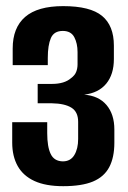

<svg xmlns="http://www.w3.org/2000/svg" viewBox="-20 -614 427 640"><path d="M190.6 6.6Q132.5 6.6 94.9 -10.6Q57.3 -27.9 39 -60.5Q20.7 -93.2 20.7 -138.6V-206.6H137.4V-170.2Q137.4 -124.7 149 -100.7Q160.5 -76.7 189.3 -76.1Q215 -76.1 227.7 -97Q240.5 -118 240.5 -150.8V-207.9Q240.5 -241.1 218 -255.1Q195.6 -269 153.2 -269.7H105.6V-334.3H153.9Q173.7 -334.3 189.9 -339.1Q206 -344 216.6 -353.4Q229.3 -362.6 233.9 -374.3Q238.5 -386 238.5 -399.5V-440.4Q238.5 -469.4 227.6 -490.1Q216.6 -510.9 189.3 -510.9Q159.9 -510.9 149.6 -487.1Q139.3 -463.2 139.3 -421V-397H22.3V-452.5Q22.3 -521.6 63.8 -557.6Q105.4 -593.6 190.6 -593.6Q280.7 -593.6 320.2 -561Q359.6 -528.5 359.6 -462V-417.1Q359.6 -366.2 334.2 -335.2Q308.7 -304.2 260.5 -298.4Q308.8 -294.9 335 -264Q361.2 -233.1 361.2 -182.1V-138.6Q361.2 -89.1 344.1 -56.8Q327 -24.5 289.8 -8.9Q252.5 6.6 190.6 6.6Z"/></svg>

Font: Alumni Sans SC Thin
Style: Regular
Weight: 100
Designer: Robert E. Leuschke
Foundry: Robert E. Leuschke
Version: Version 1.018